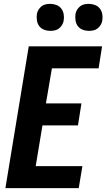

<svg xmlns="http://www.w3.org/2000/svg" viewBox="-20 -975 552 995"><path d="M8 0 129 -735H509L491 -621H249L218 -439H402L384 -325H200L165 -114H407L388 0ZM441 -815Q424 -815 408.5 -821Q393 -827 383.5 -839.5Q374 -852 371.5 -868.5Q369 -885 371 -902Q373 -914 379.5 -924.5Q386 -935 395.5 -942.5Q405 -950 417 -952.5Q429 -955 440 -955Q457 -955 472.5 -949Q488 -943 497.5 -930.5Q507 -918 510 -901.5Q513 -885 510 -868Q508 -856 501.5 -845.5Q495 -835 485.5 -827.5Q476 -820 464 -817.5Q452 -815 441 -815ZM241 -815Q224 -815 208.5 -821Q193 -827 183.5 -839.5Q174 -852 171.5 -868.5Q169 -885 171 -902Q173 -914 179.5 -924.5Q186 -935 195.5 -942.5Q205 -950 217 -952.5Q229 -955 240 -955Q257 -955 272.5 -949Q288 -943 297.5 -930.5Q307 -918 310 -901.5Q313 -885 310 -868Q308 -856 301.5 -845.5Q295 -835 285.5 -827.5Q276 -820 264 -817.5Q252 -815 241 -815Z"/></svg>

Font: Iosevka Curly Heavy
Style: Italic
Weight: 900
Italic angle: -9°
Monospace: yes
Designer: Belleve Invis
Foundry: Belleve Invis
Version: Version 22.1.2; ttfautohint (v1.8.4)